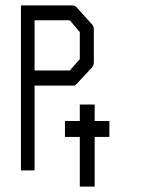

<svg xmlns="http://www.w3.org/2000/svg" viewBox="-20 -679 526 711"><path d="M108 -604V-418H238.5L275.5 -460V-560L238.5 -604ZM108 -48H57.5V-659H248.5Q257 -659 265.5 -650L319.5 -590Q327.5 -582 327.5 -571V-448Q327.5 -437 319.5 -428L265.5 -370Q258.5 -362 254 -362H108ZM275.5 -292H330.5V-231H385V-172H330.5V12H275.5V-172H220.5V-231H275.5Z"/></svg>

Font: 3270 Nerd Font Mono SemCond
Style: Regular
Weight: 400
Monospace: yes
Version: Version 3.0.1;Nerd Fonts 3.1.1